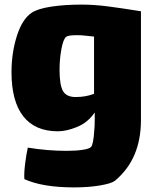

<svg xmlns="http://www.w3.org/2000/svg" viewBox="-20 -542 681 835"><path d="M593 -493V-20Q593 150 480 244Q465 256 415 264.5Q365 273 302 273Q165 273 86 237Q84 211 89.5 168Q95 125 101 100Q187 114 269 114Q311 114 340 109.5Q369 105 376 97Q386 87 390 25Q392 9 392 -23V-53Q362 -9 315.5 10Q269 29 232 29Q132 29 81 -36.5Q30 -102 30 -228Q30 -311 53 -384.5Q76 -458 117 -486Q143 -504 202 -513Q261 -522 334 -522Q390 -522 451 -514Q512 -506 593 -493ZM389 -134V-383Q376 -385 350 -387Q338 -389 314 -389Q277 -389 268 -382Q255 -372 247 -328.5Q239 -285 239 -238Q239 -172 254 -146Q269 -120 309 -120Q353 -120 389 -134Z"/></svg>

Font: Lalezar
Style: Bold
Weight: 700
Designer: Borna Izadpanah
Foundry: Borna Izadpanah
Version: Version 1.003;January 24, 2021;FontCreator 13.0.0.2683 64-bi